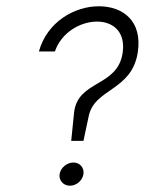

<svg xmlns="http://www.w3.org/2000/svg" viewBox="-20 -596 461 612"><path d="M104 -432H155C196 -552 391 -567 371 -428C355 -317 227 -342 216 -236L207 -147H246L262 -222C278 -315 399 -304 419 -428C435 -530 371 -576 295 -576C217 -576 130 -526 104 -432ZM170 -41C167 -21 182 -4 203 -4C224 -4 243 -21 246 -41C249 -61 235 -78 214 -78C193 -78 173 -61 170 -41Z"/></svg>

Font: Charger Sport
Style: HLNrwObl
Weight: 100
Designer: Jasper
Foundry: Cannot Into Space Fonts
Version: Version 1.1